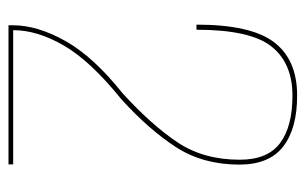

<svg xmlns="http://www.w3.org/2000/svg" viewBox="-154 -566 720 452"><g transform="rotate(90 206.0 -340.0)"><path d="M39.5 0H367V-11H51Q51 -68 87.5 -130.8Q124 -193.5 214 -266Q285.5 -331 326.5 -394.5Q367.5 -458 367.5 -543.5Q367.5 -613.5 325.2 -646.5Q283 -679.5 205 -679.5Q120.5 -679.5 79.2 -625Q38 -570.5 38 -442.5H50Q50 -569 89.2 -618.8Q128.5 -668.5 205 -668.5Q278 -668.5 317 -639.2Q356 -610 356 -544.5Q356 -459 315 -397.8Q274 -336.5 199.5 -268.5Q113.5 -200 76.5 -134Q39.5 -68 39.5 -10.5Z"/></g></svg>

Font: Anybody UltraCondensed Thin Thin
Style: Regular
Weight: 250
Version: Version 1.111